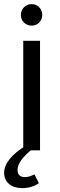

<svg xmlns="http://www.w3.org/2000/svg" viewBox="-35 -740 296 945"><path d="M162 0V-539.3H79.4V0ZM67.9 -666.7Q67.9 -643.9 83.2 -628.9Q98.6 -613.9 120.7 -613.9Q142.9 -613.9 157.9 -628.9Q172.9 -643.9 172.9 -666.7Q172.9 -688.9 157.9 -704.2Q142.9 -719.6 120.7 -719.6Q98.6 -719.6 83.2 -704.2Q67.9 -688.9 67.9 -666.7ZM134.6 118.4Q118.4 126 108.3 128.8Q98.1 131.6 88 131.6Q70 131.6 60.7 122.8Q51.4 114 51.4 96.4Q51.4 73.9 69.5 48.4Q87.6 23 125.1 -7.1L92.4 -22.9Q40.6 8.3 12.9 42.4Q-14.7 76.6 -14.7 110.7Q-14.7 145.1 9.7 165.5Q34.1 185.9 74.7 185.9Q96.7 185.9 117.9 179.8Q139 173.7 156.3 161.7Z"/></svg>

Font: Secuela Black
Style: Regular
Weight: 900
Designer: Fernando Haro
Foundry: deFharo
Version: Version 1.704